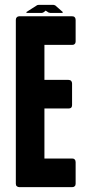

<svg xmlns="http://www.w3.org/2000/svg" viewBox="-20 -767 370 787"><path d="M276.4 -117.2Q276.4 -117.2 261.7 -117.2Q247.1 -117.2 227.5 -117.2Q204.1 -117.2 183.6 -117.2Q162.1 -117.2 162.1 -117.2Q162.1 -117.2 162.1 -155.3Q162.1 -193.4 162.1 -234.4Q162.1 -269.5 162.1 -295.9Q162.1 -322.3 162.1 -322.3Q162.1 -322.3 174.8 -322.3Q187.5 -322.3 204.1 -322.3Q224.6 -322.3 243.2 -322.3Q260.7 -322.3 260.7 -322.3Q260.7 -322.3 260.7 -322.3Q260.7 -322.3 260.7 -322.3Q267.6 -322.3 271.5 -325.2Q275.4 -329.1 275.4 -335.9Q275.4 -335.9 275.4 -380.9Q275.4 -424.8 275.4 -424.8Q275.4 -424.8 275.4 -424.8Q275.4 -424.8 275.4 -424.8Q275.4 -431.6 271.5 -435.5Q267.6 -439.5 260.7 -439.5Q260.7 -439.5 243.2 -439.5Q224.6 -439.5 204.1 -439.5Q187.5 -439.5 174.8 -439.5Q162.1 -439.5 162.1 -439.5Q162.1 -439.5 162.1 -458Q162.1 -476.6 162.1 -500Q162.1 -530.3 162.1 -556.6Q162.1 -583 162.1 -583Q162.1 -583 183.6 -583Q204.1 -583 227.5 -583Q247.1 -583 261.7 -583Q276.4 -583 276.4 -583Q276.4 -583 276.4 -583Q276.4 -583 276.4 -583Q283.2 -583 286.1 -586.9Q290 -589.8 290 -596.7Q290 -596.7 290 -641.6Q290 -685.5 290 -685.5Q290 -685.5 290 -685.5Q290 -685.5 290 -685.5Q290 -692.4 286.1 -696.3Q283.2 -700.2 276.4 -700.2Q276.4 -700.2 248 -700.2Q219.7 -700.2 183.6 -700.2Q138.7 -700.2 98.6 -700.2Q58.6 -700.2 58.6 -700.2Q58.6 -700.2 58.6 -700.2Q58.6 -700.2 58.6 -700.2Q52.7 -700.2 48.8 -696.3Q44.9 -692.4 44.9 -685.5Q44.9 -685.5 44.9 -647.5Q44.9 -608.4 44.9 -546.9Q44.9 -514.6 44.9 -476.6Q44.9 -439.5 44.9 -400.4Q44.9 -352.5 44.9 -303.7Q44.9 -254.9 44.9 -210Q44.9 -127.9 44.9 -70.3Q44.9 -13.7 44.9 -13.7Q44.9 -13.7 44.9 -13.7Q44.9 -13.7 44.9 -13.7Q44.9 -6.8 48.8 -3.9Q52.7 0 58.6 0Q58.6 0 86.9 0Q115.2 0 151.4 0Q196.3 0 236.3 0Q276.4 0 276.4 0Q276.4 0 276.4 0Q276.4 0 276.4 0Q283.2 0 286.1 -3.9Q290 -6.8 290 -13.7Q290 -13.7 290 -58.6Q290 -102.5 290 -102.5Q290 -102.5 290 -102.5Q290 -102.5 290 -102.5Q290 -109.4 286.1 -113.3Q283.2 -117.2 276.4 -117.2Q276.4 -117.2 276.4 -117.2Q276.4 -117.2 276.4 -117.2ZM132.8 -746.1Q134.8 -746.1 139.6 -747.1Q155.3 -747.1 187.5 -747.1Q189.5 -747.1 192.4 -745.1Q180.7 -735.4 159.2 -716.8Q157.2 -715.8 152.3 -713.9Q131.8 -713.9 90.8 -713.9Q89.8 -714.8 86.9 -716.8Q102.5 -726.6 132.8 -746.1ZM133.8 -745.1Q134.8 -746.1 137.7 -747.1Q158.2 -747.1 199.2 -747.1Q201.2 -747.1 206.1 -745.1Q216.8 -735.4 238.3 -716.8Q237.3 -715.8 234.4 -713.9Q218.8 -713.9 186.5 -713.9Q183.6 -714.8 178.7 -715.8Q164.1 -725.6 133.8 -745.1Z"/></svg>

Font: Franchise Goodkids
Style: Regular
Weight: 500
Designer: ""
Version: ""